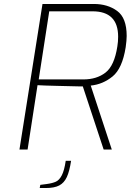

<svg xmlns="http://www.w3.org/2000/svg" viewBox="-20 -753 658 967"><path d="M194 -733H453Q522 -733 570 -698Q618 -663 618 -572Q618 -550 613 -515Q596 -408 547 -368Q498 -328 437 -322L543 0H502L397 -318H374Q337 -319 268.5 -320.5Q200 -322 169 -324L119 0H78ZM400 -353Q467 -353 511.5 -387.5Q556 -422 571 -519Q575 -543 575 -568Q575 -696 446 -696H228L175 -353ZM183 178 214 174Q244 170 261.5 162Q279 154 291.5 129.5Q304 105 311 57H338Q330 110 316.5 139Q303 168 278.5 181Q254 194 210 194H180Z"/></svg>

Font: Exo ExtraLight
Style: Italic
Weight: 275
Italic angle: -9°
Designer: Natanael Gama
Foundry: Natanael Gama
Version: Version 1.500; ttfautohint (v1.6)